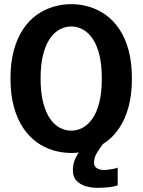

<svg xmlns="http://www.w3.org/2000/svg" viewBox="-20 -726 690 925"><path d="M323.5 11Q279 11 236.2 -1.8Q193.5 -14.5 156.5 -41.2Q119.5 -68 91.2 -110.2Q63 -152.5 46.8 -211.5Q30.5 -270.5 30.5 -348Q30.5 -425 46.8 -484Q63 -543 91.2 -585.2Q119.5 -627.5 156.5 -654Q193.5 -680.5 236.2 -693.2Q279 -706 323.5 -706Q368 -706 410.2 -693.2Q452.5 -680.5 489.8 -654Q527 -627.5 555.2 -585.2Q583.5 -543 599.5 -484Q615.5 -425 615.5 -348Q615.5 -270.5 599.5 -211.5Q583.5 -152.5 555.2 -110.2Q527 -68 489.8 -41.2Q452.5 -14.5 410.2 -1.8Q368 11 323.5 11ZM323.5 -96.5Q352 -96.5 378.2 -110.5Q404.5 -124.5 425.5 -154.8Q446.5 -185 458.5 -232.8Q470.5 -280.5 470.5 -348Q470.5 -415 458.5 -462.8Q446.5 -510.5 425.5 -540.5Q404.5 -570.5 378.2 -584.5Q352 -598.5 323.5 -598.5Q295 -598.5 268.2 -584.5Q241.5 -570.5 220.8 -540.5Q200 -510.5 187.8 -462.8Q175.5 -415 175.5 -348Q175.5 -280.5 187.8 -232.8Q200 -185 220.8 -154.8Q241.5 -124.5 268.2 -110.5Q295 -96.5 323.5 -96.5ZM547 81.5V167Q531.5 173 503.8 176Q476 179 449.5 179Q420.5 179 393.2 171Q366 163 348.5 144.5Q331 126 331 94Q331 65.5 341.2 41.8Q351.5 18 366.8 -0.8Q382 -19.5 395 -32.5H476.5Q461 -13 447 10.2Q433 33.5 433 57.5Q433 71 440.2 78.8Q447.5 86.5 458.2 89.8Q469 93 480 93Q489.5 93 503 91.2Q516.5 89.5 528.8 87Q541 84.5 547 81.5Z"/></svg>

Font: Trispace Thin SemiBold
Style: Regular
Weight: 600
Version: Version 1.210